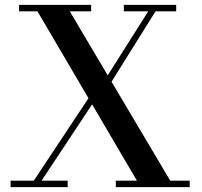

<svg xmlns="http://www.w3.org/2000/svg" viewBox="-20 -770 830 790"><path d="M456.5 0V-26.5H543.5L134 -723.5H58.5V-750H355V-723.5H267L680.5 -26.5H760.5V0ZM23.5 0V-26.5H119L378 -417L398 -399.5L151 -26.5H258.5V0ZM395.5 -416 590 -723.5H489.5V-750H705V-723.5H620L416 -397Z"/></svg>

Font: Bodoni Moda SC 9pt Medium
Style: Regular
Weight: 500
Designer: Owen Earl
Foundry: indestructible type
Version: Version 2.005